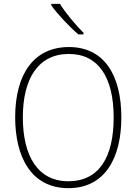

<svg xmlns="http://www.w3.org/2000/svg" viewBox="-20 -970 711 1000"><path d="M292 -950H247V-942C279 -897 341 -831 388 -791H415V-799C374 -840 321 -903 292 -950ZM612 -358C612 -581 521 -725 339 -725C157 -725 59 -585 59 -359C59 -152 143 10 336 10C528 10 612 -149 612 -358ZM99 -359C99 -558 177 -689 339 -689C491 -689 572 -569 572 -358C572 -153 497 -26 336 -26C177 -26 99 -157 99 -359Z"/></svg>

Font: Noto Sans Myanmar UI SemiCondensed ExtraLight
Style: Regular
Weight: 200
Width: 4
Designer: Monotype Design Team
Foundry: Monotype Imaging Inc.
Version: Version 2.103